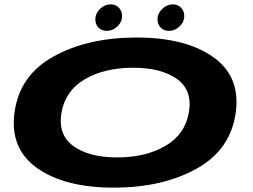

<svg xmlns="http://www.w3.org/2000/svg" viewBox="-20 -853 1159 880"><path d="M501 7Q277.5 7 150.8 -82.2Q24 -171.5 46.5 -337.5Q69.5 -508 226 -594.5Q382.5 -681 606.2 -681Q830 -681 956.5 -592Q1083 -503 1060.5 -337.5Q1037.5 -167 881.2 -80Q725 7 501 7ZM517 -131.5Q647 -131.5 737.5 -184Q828 -236.5 845.5 -337.5Q863.5 -438.5 791.8 -490.5Q720 -542.5 590 -542.5Q460 -542.5 370 -490.5Q280 -438.5 262 -337.5Q244 -236.5 315.8 -184Q387.5 -131.5 517 -131.5ZM469.5 -711.5Q446 -711.5 431.5 -726.5Q417 -741.5 417 -764Q417 -791.5 438.5 -812.2Q460 -833 487 -833Q510 -833 524.8 -817.8Q539.5 -802.5 539.5 -780Q539.5 -752.5 518 -732Q496.5 -711.5 469.5 -711.5ZM754.5 -711.5Q731 -711.5 716.5 -726.5Q702 -741.5 702 -764Q702 -791.5 723.5 -812.2Q745 -833 772 -833Q795 -833 809.8 -817.8Q824.5 -802.5 824.5 -780Q824.5 -752.5 803 -732Q781.5 -711.5 754.5 -711.5Z"/></svg>

Font: Anybody UltraExpanded Regular
Style: Bold Italic
Weight: 700
Width: 9
Italic angle: -10°
Designer: Tyler Finck
Foundry: Etcetera Type Company
Version: Version 1.010; ttfautohint (v1.8.3) -l 8 -r 50 -G 200 -x 14 